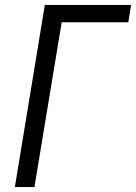

<svg xmlns="http://www.w3.org/2000/svg" viewBox="-20 -755 549 775"><path d="M40 0 161 -735H509L498 -665H229L119 0Z"/></svg>

Font: Iosevka Custom
Style: Italic
Weight: 400
Italic angle: -9°
Monospace: yes
Designer: Belleve Invis
Foundry: Belleve Invis
Version: Version 30.3.3; ttfautohint (v1.8.3)